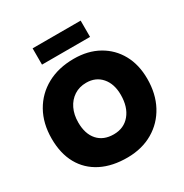

<svg xmlns="http://www.w3.org/2000/svg" viewBox="-205 -1074 1196 1246"><g transform="rotate(-30 393.0 -451.0)"><path d="M396 10Q281 11 198 -31Q115 -73 71 -152Q27 -231 27 -342Q27 -456 75 -541Q123 -626 209 -673Q295 -720 410 -720Q515 -720 593.5 -676Q672 -632 715.5 -553.5Q759 -475 759 -369Q759 -257 713.5 -172Q668 -87 586 -39Q504 9 396 10ZM391 -165Q468 -165 513 -219.5Q558 -274 558 -365Q558 -447 515.5 -496Q473 -545 402 -545Q350 -545 311 -519.5Q272 -494 250.5 -449.5Q229 -405 229 -347Q229 -261 272 -213Q315 -165 391 -165ZM213 -912H573V-790H213Z"/></g></svg>

Font: Livvic Black
Style: Regular
Weight: 900
Designer: Jacques Le Bailly, Baron von Fonthausen
Version: Version 1.001; ttfautohint (v1.8.2)